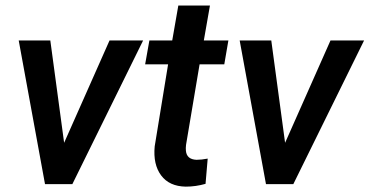

<svg xmlns="http://www.w3.org/2000/svg" viewBox="-20 -677 1359 706"><path d="M215.8 -151.9 382.8 -528.3H506.3L246.1 0H145.5L48.8 -528.3H165Z M752 -656.7 729.5 -528.3H819.8L804.7 -440.4H713.9L664.1 -144.5Q662.6 -132.3 663.6 -122.6Q666.5 -90.8 702.6 -89.4Q720.7 -89.4 743.7 -93.8L735.8 -1Q699.7 9.3 663.1 9.3Q602.5 8.3 572.5 -32Q542.5 -72.3 548.8 -138.7L598.1 -440.4H513.7L529.3 -528.3H613.3L635.7 -656.7Z M1028.3 -151.9 1195.3 -528.3H1318.8L1058.6 0H958L861.3 -528.3H977.5Z"/></svg>

Font: Roboto Medium
Style: Italic
Weight: 500
Italic angle: -12°
Designer: Google
Version: Version 2.134; 2016